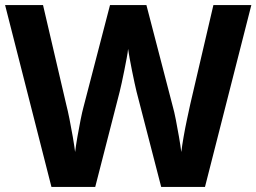

<svg xmlns="http://www.w3.org/2000/svg" viewBox="-20 -734 1007 754"><path d="M967 -714 785 0H613L516 -375Q513 -386 508.5 -408Q504 -430 498.5 -456Q493 -482 489 -505.5Q485 -529 483 -542Q482 -529 477.5 -505.5Q473 -482 468 -456.5Q463 -431 458 -408.5Q453 -386 450 -374L354 0H182L0 -714H149L240 -324Q246 -301 253 -266Q260 -231 266 -196Q272 -161 275 -137Q278 -162 284 -196.5Q290 -231 296.5 -263.5Q303 -296 308 -314L412 -714H555L659 -314Q664 -297 670.5 -264Q677 -231 683 -196Q689 -161 692 -137Q695 -162 701 -196.5Q707 -231 714.5 -266Q722 -301 727 -324L818 -714Z"/></svg>

Font: Noto Sans Nag Mundari
Style: Bold
Weight: 700
Version: Version 1.000